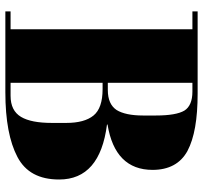

<svg xmlns="http://www.w3.org/2000/svg" viewBox="-40 -700 740 699"><g transform="rotate(90 329.5 -350.0)"><path d="M21 -681C21 -681 86 -681 86 -681C86 -681 86 -19 86 -19C86 -19 21 -19 21 -19C21 -19 21 0 21 0C21 0 315 0 315 0C315 0 315 0 315 0C418 0 496 -15 551 -44C606 -73 633 -123 633 -196C633 -196 633 -196 633 -196C633 -295 566 -353 433 -370C433 -370 433 -372 433 -372C433 -372 433 -372 433 -372C543 -390 598 -445 598 -536C598 -536 598 -536 598 -536C598 -595 575 -638 529 -663C482 -688 413 -700 320 -700C320 -700 21 -700 21 -700C21 -700 21 -681 21 -681ZM304 -354C304 -354 304 -354 304 -354C350 -354 382 -343 400 -321C418 -299 427 -266 427 -222C427 -222 427 -169 427 -169C427 -169 427 -169 427 -169C427 -120 420 -82 405 -57C390 -32 365 -19 328 -19C328 -19 281 -19 281 -19C281 -19 281 -354 281 -354C281 -354 304 -354 304 -354ZM313 -681C313 -681 313 -681 313 -681C347 -681 370 -671 382 -652C394 -632 400 -597 400 -548C400 -548 400 -501 400 -501C400 -501 400 -501 400 -501C400 -458 393 -426 380 -405C366 -384 342 -373 307 -373C307 -373 281 -373 281 -373C281 -373 281 -681 281 -681C281 -681 313 -681 313 -681Z"/></g></svg>

Font: Abril Fatface Utterance
Style: Regular
Weight: 500
Designer: Veronika Burian, Jos Scaglione
Foundry: TypeTogether
Version: ""